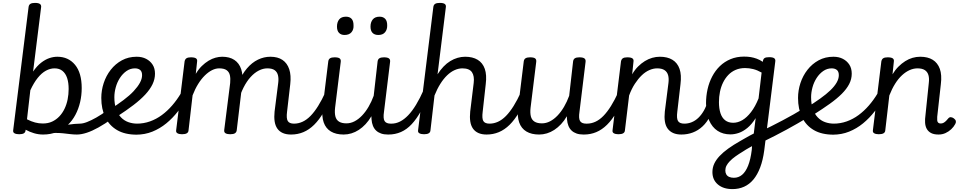

<svg xmlns="http://www.w3.org/2000/svg" viewBox="-20 -910 6616 1323"><path d="M509 17Q486 17 462.5 14Q439 11 414.5 8.5Q390 6 362 6Q334 6 303 13L331 -26Q364 -34 393 -40.5Q422 -47 447 -50.5Q472 -54 492.5 -56Q513 -58 530 -58Q539 -58 541 -46.5Q543 -35 539 -20.5Q535 -6 527 5.5Q519 17 509 17ZM112 15Q92 15 80 8.5Q68 2 71 -14L177 -862Q179 -877 189.5 -883.5Q200 -890 221 -890Q246 -890 256 -882Q266 -874 263 -858L208 -417Q235 -456 263.5 -478Q292 -500 320 -509.5Q348 -519 375 -519Q451 -519 497 -463.5Q543 -408 543 -303Q543 -253 532 -206Q521 -159 499.5 -118.5Q478 -78 446 -48Q414 -18 371.5 -0.5Q329 17 277 17Q245 17 214.5 8Q184 -1 157 -16L156 -11Q155 2 144.5 8.5Q134 15 112 15ZM166 -88Q195 -73 221.5 -66Q248 -59 275 -59Q311 -59 339 -72Q367 -85 388.5 -107.5Q410 -130 424.5 -160Q439 -190 446 -225Q453 -260 453 -297Q453 -341 442.5 -372.5Q432 -404 410.5 -421.5Q389 -439 356 -439Q326 -439 296.5 -423Q267 -407 240 -373.5Q213 -340 189 -288Z M510 17Q496 17 489.5 5.5Q483 -6 485 -20.5Q487 -35 498 -46.5Q509 -58 530 -58Q551 -58 579.5 -69Q608 -80 643.5 -100Q679 -120 720 -150Q733 -159 744 -155Q755 -151 761 -139.5Q767 -128 766 -114.5Q765 -101 753 -92Q702 -56 658 -31.5Q614 -7 577 5Q540 17 510 17Z M735 -154Q789 -189 831 -220.5Q873 -252 901 -282Q929 -312 944 -339.5Q959 -367 959 -392Q959 -417 945.5 -428Q932 -439 910 -439Q878 -439 851.5 -420.5Q825 -402 806 -372.5Q787 -343 777.5 -308Q768 -273 768 -240Q768 -193 780 -158.5Q792 -124 813.5 -101.5Q835 -79 864 -68.5Q893 -58 927 -58Q941 -58 947.5 -46.5Q954 -35 953.5 -20Q953 -5 945 6.5Q937 18 923 18Q841 18 787 -13.5Q733 -45 705.5 -102Q678 -159 678 -235Q678 -287 694.5 -337.5Q711 -388 743 -429Q775 -470 820 -494.5Q865 -519 922 -519Q959 -519 987 -504.5Q1015 -490 1031.5 -464.5Q1048 -439 1048 -402Q1048 -365 1031 -329.5Q1014 -294 981 -258.5Q948 -223 899.5 -186Q851 -149 788 -108Z M917 18Q908 18 903 6.5Q898 -5 899 -20Q900 -35 906 -46.5Q912 -58 922 -58Q970 -58 1013.5 -73.5Q1057 -89 1095 -117Q1133 -145 1166 -183Q1199 -221 1226 -266Q1232 -275 1244 -271.5Q1256 -268 1265 -259Q1274 -250 1269 -241Q1242 -189 1206 -142.5Q1170 -96 1126 -60Q1082 -24 1030 -3Q978 18 917 18Z M1985 17Q1952 17 1928.5 6.5Q1905 -4 1891 -24Q1877 -44 1872.5 -73.5Q1868 -103 1872 -141L1897 -338Q1901 -368 1895.5 -391Q1890 -414 1872.5 -426.5Q1855 -439 1822 -439Q1793 -439 1763.5 -424Q1734 -409 1707 -379.5Q1680 -350 1658 -306.5Q1636 -263 1621 -207H1590Q1599 -282 1623 -340Q1647 -398 1681.5 -438.5Q1716 -479 1757.5 -499Q1799 -519 1843 -519Q1894 -519 1926.5 -497Q1959 -475 1973 -433Q1987 -391 1980 -330L1958 -140Q1952 -94 1963 -76Q1974 -58 2006 -58Q2020 -58 2026.5 -46.5Q2033 -35 2031 -20.5Q2029 -6 2017.5 5.5Q2006 17 1985 17ZM1234 15Q1215 15 1203 8.5Q1191 2 1194 -14L1252 -487Q1255 -502 1265 -508.5Q1275 -515 1295 -515Q1321 -515 1331 -507.5Q1341 -500 1338 -484L1329 -401Q1348 -433 1370.5 -455Q1393 -477 1417 -491.5Q1441 -506 1465 -512.5Q1489 -519 1511 -519Q1562 -519 1595 -497Q1628 -475 1642 -433Q1656 -391 1649 -330L1611 -11Q1609 2 1598.5 8.5Q1588 15 1566 15Q1546 15 1534.5 8.5Q1523 2 1525 -14L1566 -338Q1569 -369 1564 -391.5Q1559 -414 1541.5 -426.5Q1524 -439 1490 -439Q1466 -439 1441 -426.5Q1416 -414 1391.5 -390Q1367 -366 1345.5 -331.5Q1324 -297 1307 -253L1279 -11Q1278 2 1267 8.5Q1256 15 1234 15Z M1986 17Q1972 17 1965.5 5.5Q1959 -6 1961 -20.5Q1963 -35 1974 -46.5Q1985 -58 2006 -58Q2036 -58 2064.5 -71Q2093 -84 2119.5 -111Q2146 -138 2172 -179.5Q2198 -221 2223 -276Q2230 -290 2242 -289.5Q2254 -289 2262 -279.5Q2270 -270 2266 -258Q2240 -188 2209.5 -136Q2179 -84 2144.5 -50Q2110 -16 2070.5 0.5Q2031 17 1986 17Z M2348 17Q2295 17 2260 -4Q2225 -25 2210.5 -66.5Q2196 -108 2203 -169L2242 -487Q2244 -502 2254.5 -508.5Q2265 -515 2285 -515Q2311 -515 2320.5 -507.5Q2330 -500 2328 -484L2289 -168Q2285 -132 2291 -108Q2297 -84 2316 -72Q2335 -60 2367 -60Q2396 -60 2423 -74Q2450 -88 2474.5 -113.5Q2499 -139 2519.5 -174Q2540 -209 2555 -250L2582 -487Q2584 -502 2594.5 -508.5Q2605 -515 2625 -515Q2650 -515 2660 -507.5Q2670 -500 2668 -484L2626 -140Q2619 -94 2630 -76Q2641 -58 2673 -58Q2687 -58 2694 -46.5Q2701 -35 2699 -20.5Q2697 -6 2685.5 5.5Q2674 17 2653 17Q2626 17 2606 10Q2586 3 2572 -10Q2558 -23 2550 -42.5Q2542 -62 2540 -88L2539 -109Q2521 -78 2499 -54.5Q2477 -31 2452.5 -15Q2428 1 2401.5 9Q2375 17 2348 17Z M2657 17Q2643 17 2636.5 5.5Q2630 -6 2632 -20.5Q2634 -35 2645 -46.5Q2656 -58 2677 -58Q2708 -58 2736.5 -72.5Q2765 -87 2792.5 -115.5Q2820 -144 2847 -188.5Q2874 -233 2900 -292Q2907 -307 2918 -306Q2929 -305 2936.5 -296Q2944 -287 2940 -275Q2912 -201 2881.5 -146Q2851 -91 2817 -54.5Q2783 -18 2743 -0.5Q2703 17 2657 17Z M2354 -669Q2330 -669 2316 -683.5Q2302 -698 2302 -727Q2302 -757 2317 -776Q2332 -795 2364 -795Q2389 -795 2402.5 -780.5Q2416 -766 2416 -736Q2418 -707 2402 -688Q2386 -669 2354 -669ZM2587 -669Q2561 -669 2547 -683.5Q2533 -698 2533 -727Q2533 -757 2548.5 -776Q2564 -795 2596 -795Q2620 -795 2634 -780.5Q2648 -766 2648 -736Q2649 -707 2633.5 -688Q2618 -669 2587 -669Z M3333 17Q3300 17 3276.5 6.5Q3253 -4 3239 -24Q3225 -44 3220.5 -73.5Q3216 -103 3220 -141L3244 -338Q3250 -386 3232 -412.5Q3214 -439 3166 -439Q3140 -439 3113 -427Q3086 -415 3061 -391Q3036 -367 3014 -332Q2992 -297 2974 -252L2946 -11Q2945 2 2934 8.5Q2923 15 2902 15Q2882 15 2870 8.5Q2858 2 2861 -14L2966 -862Q2968 -877 2978.5 -883.5Q2989 -890 3010 -890Q3035 -890 3045 -882.5Q3055 -875 3052 -859L2995 -398Q3014 -428 3036 -451Q3058 -474 3082.5 -489Q3107 -504 3133 -511.5Q3159 -519 3185 -519Q3237 -519 3271.5 -498Q3306 -477 3320.5 -435.5Q3335 -394 3327 -330L3306 -140Q3300 -94 3310.5 -76Q3321 -58 3354 -58Q3368 -58 3374.5 -46.5Q3381 -35 3379 -20.5Q3377 -6 3366 5.5Q3355 17 3333 17Z M3333 17Q3319 17 3312.5 5.5Q3306 -6 3308 -20.5Q3310 -35 3321 -46.5Q3332 -58 3353 -58Q3383 -58 3411.5 -71Q3440 -84 3466.5 -111Q3493 -138 3519 -179.5Q3545 -221 3570 -276Q3577 -290 3589 -289.5Q3601 -289 3609 -279.5Q3617 -270 3613 -258Q3587 -188 3556.5 -136Q3526 -84 3491.5 -50Q3457 -16 3417.5 0.5Q3378 17 3333 17Z M3695 17Q3642 17 3607 -4Q3572 -25 3557.5 -66.5Q3543 -108 3550 -169L3589 -487Q3591 -502 3601.5 -508.5Q3612 -515 3632 -515Q3658 -515 3667.5 -507.5Q3677 -500 3675 -484L3636 -168Q3632 -132 3638 -108Q3644 -84 3663 -72Q3682 -60 3714 -60Q3743 -60 3770 -74Q3797 -88 3821.5 -113.5Q3846 -139 3866.5 -174Q3887 -209 3902 -250L3929 -487Q3931 -502 3941.5 -508.5Q3952 -515 3972 -515Q3997 -515 4007 -507.5Q4017 -500 4015 -484L3973 -140Q3966 -94 3977 -76Q3988 -58 4020 -58Q4034 -58 4041 -46.5Q4048 -35 4046 -20.5Q4044 -6 4032.5 5.5Q4021 17 4000 17Q3973 17 3953 10Q3933 3 3919 -10Q3905 -23 3897 -42.5Q3889 -62 3887 -88L3886 -109Q3868 -78 3846 -54.5Q3824 -31 3799.5 -15Q3775 1 3748.5 9Q3722 17 3695 17Z M4004 17Q3990 17 3983.5 5.5Q3977 -6 3979 -20.5Q3981 -35 3992 -46.5Q4003 -58 4024 -58Q4054 -58 4082.5 -71Q4111 -84 4137.5 -111Q4164 -138 4190 -179.5Q4216 -221 4241 -276Q4248 -290 4260 -289.5Q4272 -289 4280 -279.5Q4288 -270 4284 -258Q4258 -188 4227.5 -136Q4197 -84 4162.5 -50Q4128 -16 4088.5 0.5Q4049 17 4004 17Z M4675 17Q4642 17 4618.5 6.5Q4595 -4 4580.5 -24Q4566 -44 4561.5 -73.5Q4557 -103 4561 -141L4586 -338Q4590 -370 4583.5 -392.5Q4577 -415 4558.5 -427Q4540 -439 4508 -439Q4482 -439 4454.5 -427Q4427 -415 4402 -391Q4377 -367 4354.5 -332.5Q4332 -298 4315 -252L4286 -11Q4285 2 4274 8.5Q4263 15 4241 15Q4222 15 4210 8.5Q4198 2 4201 -14L4259 -487Q4262 -502 4272 -508.5Q4282 -515 4302 -515Q4328 -515 4338 -507.5Q4348 -500 4345 -484L4336 -398Q4354 -429 4376.5 -451.5Q4399 -474 4423.5 -489Q4448 -504 4474 -511.5Q4500 -519 4527 -519Q4579 -519 4613.5 -498Q4648 -477 4662.5 -435.5Q4677 -394 4669 -330L4647 -140Q4641 -94 4652 -76Q4663 -58 4696 -58Q4710 -58 4716.5 -46.5Q4723 -35 4721 -20.5Q4719 -6 4707.5 5.5Q4696 17 4675 17Z M4675 17Q4661 17 4654.5 5.5Q4648 -6 4650 -20.5Q4652 -35 4663 -46.5Q4674 -58 4695 -58Q4722 -58 4746.5 -68Q4771 -78 4792 -98Q4813 -118 4830 -147.5Q4847 -177 4858 -217Q4862 -231 4875 -233.5Q4888 -236 4899 -229Q4910 -222 4907 -208Q4895 -152 4873 -109.5Q4851 -67 4821 -39Q4791 -11 4754 3Q4717 17 4675 17Z M5027 393Q4964 393 4926.5 361Q4889 329 4889 276Q4889 245 4901.5 218Q4914 191 4938.5 165Q4963 139 4998.5 113.5Q5034 88 5080 62Q5096 53 5111.5 44Q5127 35 5142.5 26.5Q5158 18 5174 10L5187 -96Q5160 -53 5130 -28.5Q5100 -4 5070.5 6Q5041 16 5013 16Q4962 16 4924.5 -8.5Q4887 -33 4866 -81Q4845 -129 4845 -199Q4845 -248 4855.5 -295Q4866 -342 4887.5 -383Q4909 -424 4940.5 -454.5Q4972 -485 5014 -502.5Q5056 -520 5107 -520Q5133 -520 5153.5 -516.5Q5174 -513 5194.5 -505.5Q5215 -498 5236 -484L5237 -489Q5239 -504 5248.5 -510Q5258 -516 5280 -516Q5305 -516 5315 -508.5Q5325 -501 5322 -485L5246 127Q5237 194 5218 244Q5199 294 5171.5 327Q5144 360 5107.5 376.5Q5071 393 5027 393ZM5037 315Q5069 315 5093.5 294.5Q5118 274 5135 231.5Q5152 189 5160 124L5162 97Q5151 103 5140.5 109Q5130 115 5120.5 120.5Q5111 126 5101 133Q5071 151 5048 167.5Q5025 184 5009.5 200Q4994 216 4986 231.5Q4978 247 4978 265Q4978 280 4984.5 291.5Q4991 303 5004.5 309Q5018 315 5037 315ZM5032 -64Q5064 -64 5095 -82Q5126 -100 5155 -137.5Q5184 -175 5207 -232L5228 -410Q5198 -427 5170 -434Q5142 -441 5114 -441Q5078 -441 5049 -428.5Q5020 -416 4998.5 -393.5Q4977 -371 4962.5 -341.5Q4948 -312 4941 -277.5Q4934 -243 4934 -206Q4934 -162 4944.5 -130Q4955 -98 4977 -81Q4999 -64 5032 -64Z M5237 67Q5229 71 5222 62.5Q5215 54 5211 40.5Q5207 27 5207.5 14.5Q5208 2 5216 -2Q5257 -21 5296 -41Q5335 -61 5373.5 -81Q5412 -101 5448.5 -122Q5485 -143 5518 -163Q5526 -168 5534 -161Q5542 -154 5548 -141.5Q5554 -129 5554.5 -117.5Q5555 -106 5547 -101Q5512 -80 5475.5 -59Q5439 -38 5400.5 -17Q5362 4 5321 25Q5280 46 5237 67Z M5724 18Q5642 18 5588 -13.5Q5534 -45 5506.5 -102Q5479 -159 5479 -235Q5479 -287 5495.5 -337.5Q5512 -388 5544 -429Q5576 -470 5621 -494.5Q5666 -519 5723 -519Q5760 -519 5788 -504.5Q5816 -490 5832.5 -464.5Q5849 -439 5849 -402Q5849 -365 5831.5 -331Q5814 -297 5780.5 -263.5Q5747 -230 5698 -195Q5649 -160 5586 -120L5536 -167Q5590 -201 5632 -231Q5674 -261 5702 -288Q5730 -315 5745 -341Q5760 -367 5760 -392Q5760 -417 5746.5 -428Q5733 -439 5711 -439Q5679 -439 5652.5 -420.5Q5626 -402 5607 -372.5Q5588 -343 5578.5 -308Q5569 -273 5569 -240Q5569 -193 5581 -158.5Q5593 -124 5614.5 -101.5Q5636 -79 5665 -68.5Q5694 -58 5728 -58Q5742 -58 5748.5 -46.5Q5755 -35 5754.5 -20Q5754 -5 5746 6.5Q5738 18 5724 18Z M5718 18Q5709 18 5704 6.5Q5699 -5 5700 -20Q5701 -35 5707 -46.5Q5713 -58 5723 -58Q5771 -58 5814.5 -73.5Q5858 -89 5896 -117Q5934 -145 5967 -183Q6000 -221 6027 -266Q6033 -275 6045 -271.5Q6057 -268 6066 -259Q6075 -250 6070 -241Q6043 -189 6007 -142.5Q5971 -96 5927 -60Q5883 -24 5831 -3Q5779 18 5718 18Z M6447 17Q6415 17 6395.5 6.5Q6376 -4 6366 -22Q6356 -40 6354.5 -64.5Q6353 -89 6357 -116L6380 -338Q6384 -370 6377.5 -392.5Q6371 -415 6352.5 -427Q6334 -439 6302 -439Q6275 -439 6248 -427Q6221 -415 6195.5 -391.5Q6170 -368 6148 -333Q6126 -298 6108 -252L6080 -11Q6079 2 6068 8.5Q6057 15 6035 15Q6016 15 6004 8.5Q5992 2 5995 -14L6053 -487Q6056 -502 6066 -508.5Q6076 -515 6096 -515Q6122 -515 6132 -507.5Q6142 -500 6139 -484L6130 -398Q6148 -428 6170.5 -450.5Q6193 -473 6217.5 -488.5Q6242 -504 6268 -511.5Q6294 -519 6321 -519Q6373 -519 6407 -498Q6441 -477 6456 -435.5Q6471 -394 6463 -330L6438 -105Q6437 -91 6438 -80.5Q6439 -70 6445 -64.5Q6451 -59 6462 -59Q6473 -59 6482 -64Q6491 -69 6499.5 -77.5Q6508 -86 6515 -95Q6522 -103 6532 -102.5Q6542 -102 6553 -94Q6565 -85 6566.5 -75Q6568 -65 6562 -55Q6552 -36 6534.5 -19.5Q6517 -3 6495 7Q6473 17 6447 17Z"/></svg>

Font: Playwrite GB J
Style: Italic
Weight: 400
Italic angle: -7.01216°
Designer: Veronika Burian, José Scaglione
Foundry: TypeTogether
Version: Version 1.002